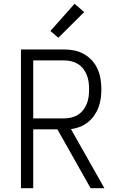

<svg xmlns="http://www.w3.org/2000/svg" viewBox="-20 -997 640 1017"><path d="M91 0V-735H320Q347 -735 374 -729.5Q401 -724 425 -710.5Q449 -697 467.5 -676.5Q486 -656 497 -631Q508 -606 512.5 -578.5Q517 -551 517 -523Q517 -499 513.5 -474.5Q510 -450 501.5 -427.5Q493 -405 478.5 -384.5Q464 -364 445 -349Q426 -334 403 -325Q380 -316 356 -313L533 0H460L284 -312H156V0ZM156 -370H320Q339 -370 358 -374.5Q377 -379 393 -389Q409 -399 421 -414.5Q433 -430 440 -448Q447 -466 449.5 -485Q452 -504 452 -523Q452 -543 449.5 -562Q447 -581 440 -599Q433 -617 421 -632.5Q409 -648 393 -658Q377 -668 358 -672.5Q339 -677 320 -677H156ZM289 -797 247 -833 375 -977 426 -933Z"/></svg>

Font: Iosevka Aile Light
Style: Regular
Weight: 300
Designer: Belleve Invis
Foundry: Belleve Invis
Version: Version 27.3.5; ttfautohint (v1.8.4)